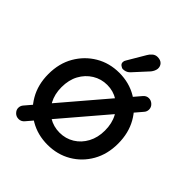

<svg xmlns="http://www.w3.org/2000/svg" viewBox="-209 -878 1034 1034"><g transform="rotate(45 308.5 -361.0)"><path d="M101 22Q82 22 69.5 9Q57 -4 57 -19Q57 -36 68 -48L486 -538Q499 -554 518 -554Q535 -554 548.5 -541.5Q562 -529 562 -511Q562 -495 551 -483L133 7Q120 22 101 22ZM574 -263Q574 -183 539 -121.5Q504 -60 444 -25Q384 10 309 10Q234 10 174 -25Q114 -60 78.5 -121.5Q43 -183 43 -263Q43 -344 78.5 -405.5Q114 -467 174 -502.5Q234 -538 309 -538Q384 -538 444 -502.5Q504 -467 539 -405.5Q574 -344 574 -263ZM474 -263Q474 -318 452 -358.5Q430 -399 392.5 -422.5Q355 -446 309 -446Q263 -446 225 -422.5Q187 -399 165 -358.5Q143 -318 143 -263Q143 -210 165 -169Q187 -128 225 -105Q263 -82 309 -82Q355 -82 392.5 -105Q430 -128 452 -169Q474 -210 474 -263ZM308 -565Q301 -565 290.5 -572.5Q280 -580 281 -593Q281 -601 287 -610L346 -710Q353 -723 365.5 -733.5Q378 -744 394 -744Q417 -744 429 -731.5Q441 -719 440 -700Q439 -691 435 -682Q431 -673 424 -664L348 -581Q339 -572 328.5 -568.5Q318 -565 308 -565Z"/></g></svg>

Font: Quicksand SemiBold
Style: Regular
Weight: 600
Designer: Andrew Paglinawan
Foundry: Andrew Paglinawan
Version: Version 3.006